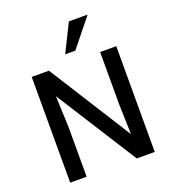

<svg xmlns="http://www.w3.org/2000/svg" viewBox="-167 -1086 1092 1213"><g transform="rotate(-20 379.0 -480.0)"><path d="M95.2 0V-710.9H210.9L561 -156.7L555.2 -356V-710.9H663.6V0H543L197.3 -544.4L205.6 -334.5V0ZM342.8 -772.9 436 -960.4H562L411.1 -772.9Z"/></g></svg>

Font: Comme Medium
Style: Regular
Weight: 500
Version: Version 1.000;gftools[0.9.27]